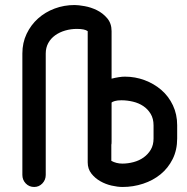

<svg xmlns="http://www.w3.org/2000/svg" viewBox="-20 -745 746 764"><path d="M685 -194Q685 -148 667 -112Q649 -76 619 -51.5Q589 -27 549.5 -14Q510 -1 468 -1Q448 -1 424 -6.5Q400 -12 379 -24Q358 -36 343.5 -54.5Q329 -73 329 -99V-105V-534V-621Q317 -630 286 -630Q262 -630 239.5 -623.5Q217 -617 199.5 -604.5Q182 -592 172 -573.5Q162 -555 162 -532V-49Q162 -29 148.5 -15Q135 -1 116 -1Q96 -1 82.5 -15Q69 -29 69 -49V-532Q69 -575 86 -610.5Q103 -646 131.5 -671.5Q160 -697 197.5 -711Q235 -725 277 -725Q292 -725 317 -720.5Q342 -716 365.5 -704.5Q389 -693 406.5 -672.5Q424 -652 424 -621V-432Q456 -440 477 -440Q518 -440 555.5 -426Q593 -412 622 -387Q651 -362 668 -326Q685 -290 685 -247ZM591 -246Q591 -273 579.5 -292Q568 -311 550 -323Q532 -335 509 -340.5Q486 -346 463 -346Q447 -346 437 -343Q427 -340 424 -337V-180Q424 -172 423 -169V-105Q443 -94 467 -94Q489 -94 511.5 -100Q534 -106 551.5 -118.5Q569 -131 580 -149.5Q591 -168 591 -194Z"/></svg>

Font: VDS
Style: Regular
Weight: 400
Designer: artmaker
Foundry: artmaker
Version: Version 1.000 2009 initial release